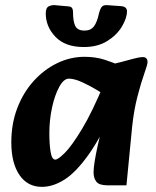

<svg xmlns="http://www.w3.org/2000/svg" viewBox="-20 -711 606 747"><path d="M143 16Q87 16 55.5 -30.5Q24 -77 24 -157Q24 -230 47.5 -291Q71 -352 111.5 -396.5Q152 -441 203 -465.5Q254 -490 309 -490Q352 -490 387.5 -478.5Q423 -467 448 -455L419 -321Q393 -339 361 -358.5Q329 -378 299 -391.5Q269 -405 248 -405Q228 -405 210.5 -373Q193 -341 182.5 -292.5Q172 -244 172 -193Q172 -149 177 -119.5Q182 -90 195 -90Q206 -90 232.5 -116.5Q259 -143 299 -209Q339 -275 388 -393L427 -297Q373 -177 324 -108.5Q275 -40 230.5 -12Q186 16 143 16ZM398 10Q366 10 355 -4Q344 -18 344 -40Q344 -57 348.5 -84.5Q353 -112 360 -144Q367 -176 375 -204L397 -279L363 -305L387 -456Q419 -461 448.5 -469Q478 -477 501 -483Q524 -489 535 -489Q554 -489 554 -469Q554 -460 541.5 -425Q529 -390 515 -336.5Q501 -283 494 -217L472 10ZM306 -528Q234 -528 196 -567.5Q158 -607 158 -659Q158 -681 170 -686.5Q182 -692 193 -691L248 -686Q257 -685 260.5 -679.5Q264 -674 264 -666Q264 -627 273 -609.5Q282 -592 309 -592Q333 -592 345.5 -608.5Q358 -625 365 -659Q370 -678 376.5 -685Q383 -692 397 -691L452 -687Q463 -686 468.5 -681Q474 -676 474 -667Q474 -641 454.5 -608Q435 -575 397.5 -551.5Q360 -528 306 -528Z"/></svg>

Font: Alkatra
Style: Regular
Weight: 400
Designer: Suman Bhandary
Version: Version 1.100;gftools[0.9.22]